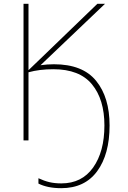

<svg xmlns="http://www.w3.org/2000/svg" viewBox="-20 -734 670 1004"><path d="M192 -393Q227 -398 262 -398Q412 -398 482.5 -311.5Q553 -225 553 -78Q553 73 488 161.5Q423 250 300 250Q229 250 181 226V198Q211 212 238.5 218.5Q266 225 301 225Q408 225 467 142Q526 59 526 -78Q526 -214 461 -293Q396 -372 259 -372Q186 -372 129 -356V0H103V-714H129V-367L206 -441L489 -714H529Z"/></svg>

Font: Noto Sans UI Thin
Style: Regular
Weight: 250
Designer: Monotype Design Team
Foundry: Monotype Imaging Inc.
Version: Version 1.001